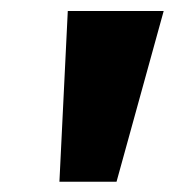

<svg xmlns="http://www.w3.org/2000/svg" viewBox="-20 -748 353 358"><path d="M90.8 -409.2 106.4 -727.5H285.2L197.3 -409.2Z"/></svg>

Font: Inter Black
Style: Italic
Weight: 900
Italic angle: -9.39999°
Designer: Rasmus Andersson
Foundry: rsms
Version: Version 4.000;git-a52131595